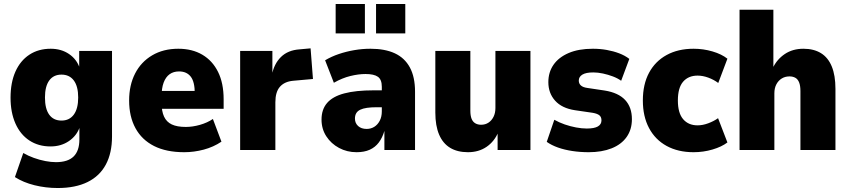

<svg xmlns="http://www.w3.org/2000/svg" viewBox="-20 -754 4270 965"><path d="M270 191Q210 191 153.5 177Q97 163 55 136L97 15Q121 29 150 39.5Q179 50 208 55.5Q237 61 261 61Q321 61 350 32.5Q379 4 379 -53V-116H381Q366 -72 326.5 -45Q287 -18 234 -18Q173 -18 127.5 -48Q82 -78 57.5 -133.5Q33 -189 33 -263Q33 -339 57.5 -394Q82 -449 127.5 -479Q173 -509 235 -509Q288 -509 327 -482.5Q366 -456 381 -411H378V-498H543V-68Q543 15 512 73Q481 131 420 161Q359 191 270 191ZM289 -148Q329 -148 351 -178Q373 -208 373 -264Q373 -320 351 -349.5Q329 -379 289 -379Q249 -379 227.5 -349.5Q206 -320 206 -264Q206 -207 227.5 -177.5Q249 -148 289 -148Z M906 11Q816 11 754.5 -20Q693 -51 661 -109.5Q629 -168 629 -249Q629 -326 659 -384.5Q689 -443 745 -476Q801 -509 876 -509Q946 -509 997 -479Q1048 -449 1076 -392.5Q1104 -336 1104 -255V-207H774V-297H972L959 -283Q959 -343 938.5 -369Q918 -395 880 -395Q852 -395 832.5 -381Q813 -367 802.5 -339Q792 -311 792 -267V-238Q792 -195 804.5 -168Q817 -141 843.5 -128.5Q870 -116 914 -116Q948 -116 985 -126.5Q1022 -137 1050 -156L1093 -42Q1053 -15 1004 -2Q955 11 906 11Z M1187 0V-498H1349V-375H1346Q1357 -433 1392 -467.5Q1427 -502 1486 -506L1541 -511L1553 -357L1453 -348Q1410 -344 1387 -318Q1364 -292 1364 -240V0Z M1772 11Q1724 11 1684 -10.5Q1644 -32 1620 -69Q1596 -106 1596 -153Q1596 -204 1624 -236.5Q1652 -269 1710 -284.5Q1768 -300 1858 -300H1917V-215H1873Q1845 -215 1824.5 -212Q1804 -209 1790.5 -202.5Q1777 -196 1770.5 -185Q1764 -174 1764 -158Q1764 -135 1780 -120.5Q1796 -106 1823 -106Q1844 -106 1861 -116.5Q1878 -127 1888.5 -147Q1899 -167 1899 -194V-318Q1899 -354 1879.5 -368Q1860 -382 1817 -382Q1782 -382 1741 -372Q1700 -362 1658 -338L1614 -451Q1646 -470 1683 -482.5Q1720 -495 1760.5 -502Q1801 -509 1842 -509Q1915 -509 1964.5 -486Q2014 -463 2040 -415Q2066 -367 2066 -293V0H1912V-96Q1902 -62 1884 -38Q1866 -14 1838.5 -1.5Q1811 11 1772 11ZM1870 -586V-734H2017V-586ZM1667 -586V-734H1814V-586Z M2332 11Q2279 11 2242.5 -11Q2206 -33 2187 -77.5Q2168 -122 2168 -188V-498H2344V-198Q2344 -173 2350 -157.5Q2356 -142 2368.5 -134.5Q2381 -127 2398 -127Q2419 -127 2435 -137.5Q2451 -148 2460.5 -167Q2470 -186 2470 -211V-498H2646V0H2481V-91H2485Q2465 -43 2425.5 -16Q2386 11 2332 11Z M2939 11Q2896 11 2856.5 5Q2817 -1 2784.5 -12.5Q2752 -24 2728 -41L2766 -152Q2791 -138 2818.5 -128.5Q2846 -119 2875 -113.5Q2904 -108 2929 -108Q2967 -108 2985 -118.5Q3003 -129 3003 -149Q3003 -166 2992.5 -174.5Q2982 -183 2959 -187L2870 -200Q2804 -210 2770 -248Q2736 -286 2736 -341Q2736 -391 2762 -428.5Q2788 -466 2838 -487.5Q2888 -509 2960 -509Q2996 -509 3029.5 -503Q3063 -497 3092 -486Q3121 -475 3143 -458L3102 -348Q3084 -361 3060 -370Q3036 -379 3010.5 -384.5Q2985 -390 2962 -390Q2925 -390 2907 -379Q2889 -368 2889 -349Q2889 -334 2899.5 -324.5Q2910 -315 2932 -312L3019 -299Q3088 -288 3122 -251.5Q3156 -215 3156 -155Q3156 -103 3129.5 -65.5Q3103 -28 3054 -8.5Q3005 11 2939 11Z M3466 11Q3388 11 3330.5 -20.5Q3273 -52 3242 -110.5Q3211 -169 3211 -249Q3211 -330 3242 -388Q3273 -446 3330.5 -477.5Q3388 -509 3466 -509Q3515 -509 3561 -495.5Q3607 -482 3636 -459L3590 -337Q3567 -354 3539.5 -364Q3512 -374 3486 -374Q3440 -374 3413.5 -343.5Q3387 -313 3387 -249Q3387 -186 3413.5 -155Q3440 -124 3486 -124Q3512 -124 3540 -134.5Q3568 -145 3589 -160L3636 -38Q3607 -16 3561 -2.5Q3515 11 3466 11Z M3697 0V-705H3867V-412H3864Q3885 -456 3924.5 -482.5Q3964 -509 4018 -509Q4070 -509 4106 -487Q4142 -465 4160.5 -420Q4179 -375 4179 -307V0H4003V-296Q4003 -323 3996.5 -339.5Q3990 -356 3977.5 -363Q3965 -370 3948 -370Q3926 -370 3909 -359.5Q3892 -349 3882 -330Q3872 -311 3872 -285V0Z"/></svg>

Font: Nunito Sans 10pt SemiCondensed Black
Style: Regular
Weight: 900
Width: 4
Designer: Vernon Adams
Foundry: Vernon Adams
Version: Version 3.101;gftools[0.9.27]